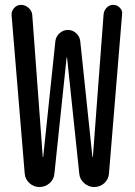

<svg xmlns="http://www.w3.org/2000/svg" viewBox="-20 -750 540 770"><path d="M79.1 -53.7 26.4 -689.5Q25.4 -705.1 36.6 -717.8Q47.9 -730.5 64.5 -730.5Q81.1 -730.5 94.7 -718.3Q108.4 -706.1 109.4 -689.5L151.4 -121.1Q151.4 -120.1 152.3 -120.1Q153.3 -120.1 153.3 -121.1L202.1 -585Q204.1 -603.5 218.8 -616.7Q233.4 -629.9 252.4 -629.9Q271.5 -629.9 285.6 -616.7Q299.8 -603.5 301.8 -585L350.6 -121.1Q350.6 -120.1 351.6 -120.1Q352.5 -120.1 352.5 -121.1L395.5 -693.4Q397.5 -709 408.2 -719.7Q418.9 -730.5 434.6 -730.5Q449.2 -730.5 460.4 -719.2Q471.7 -708 469.7 -693.4L417 -53.7Q415 -30.3 397.9 -15.1Q380.9 0 357.9 0Q335 0 317.4 -15.6Q299.8 -31.2 297.9 -53.7L249 -518.6Q249 -519.5 248 -519.5Q247.1 -519.5 247.1 -518.6L198.2 -53.7Q196.3 -30.3 178.7 -15.1Q161.1 0 138.2 0Q115.2 0 98.1 -15.6Q81.1 -31.2 79.1 -53.7Z"/></svg>

Font: Rounded-X Mgen+ 1m regular
Style: Regular
Weight: 400
Designer: [Source Han Sans]
Ryoko NISHIZUKA  (kana & ideographs); Paul D. Hunt (Latin, Greek & Cyrillic); Wenlong ZHANG  (bopomofo
Version: Version 1.059.20150602